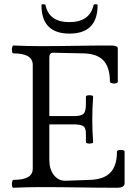

<svg xmlns="http://www.w3.org/2000/svg" viewBox="-20 -880 646 903"><path d="M43 3Q38 3 36.5 -6Q35 -15 37 -24.5Q39 -34 43 -34Q134 -34 134 -86V-575Q134 -629 43 -629Q38 -629 36.5 -638.5Q35 -648 37 -657Q39 -666 43 -666Q108 -663 173 -663Q255 -663 336 -664.5Q417 -666 499 -666Q534 -666 534 -653V-496Q534 -490 525 -488Q516 -486 506.5 -488.5Q497 -491 497 -496Q497 -563 466.5 -595.5Q436 -628 371 -629L232 -632Q212 -634 212 -609V-334H327Q361 -334 372.5 -344.5Q384 -355 384 -389V-425Q384 -430 392.5 -431.5Q401 -433 409.5 -431.5Q418 -430 418 -425Q416 -398 415 -371.5Q414 -345 414 -318Q414 -292 415 -265Q416 -238 418 -211Q418 -207 409.5 -205.5Q401 -204 392.5 -205.5Q384 -207 384 -211V-251Q384 -280 370.5 -287.5Q357 -295 327 -295H212V-128Q212 -84 233.5 -56.5Q255 -29 289 -30L403 -34Q468 -36 499 -68Q530 -100 530 -166Q530 -172 539 -174Q548 -176 557 -174Q566 -172 566 -166V-18Q566 3 531 3Q442 3 352.5 1.5Q263 0 173 0Q108 0 43 3ZM307 -722Q175 -722 175 -856Q175 -859 178.5 -859.5Q182 -860 185 -860Q187 -860 190 -859.5Q193 -859 194 -856Q211 -776 306 -776Q402 -776 420 -856Q421 -859 424 -859.5Q427 -860 430 -860Q432 -860 435.5 -859.5Q439 -859 439 -856Q439 -722 307 -722Z"/></svg>

Font: Junicode
Style: Regular
Weight: 400
Designer: Peter S. Baker
Version: Version 2.100; ttfautohint (v1.8.4)